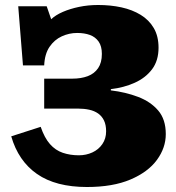

<svg xmlns="http://www.w3.org/2000/svg" viewBox="-20 -735 706 769"><path d="M328 14Q266 14 216 1Q166 -12 128.5 -38Q91 -64 65 -102Q39 -140 25 -189L143 -227Q158 -183 180 -158Q202 -133 231.5 -123Q261 -113 296 -113Q325 -113 350 -124.5Q375 -136 390 -158Q405 -180 405 -209Q405 -235 396.5 -252.5Q388 -270 373 -280.5Q358 -291 337.5 -295.5Q317 -300 294 -300H157V-420H270Q305 -420 331.5 -430Q358 -440 373 -462Q388 -484 388 -519Q388 -550 375 -568.5Q362 -587 340 -595Q318 -603 289 -603Q257 -603 227.5 -589.5Q198 -576 178.5 -547.5Q159 -519 157 -473H72L53 -710H167L185 -658Q203 -675 232 -687.5Q261 -700 297 -707.5Q333 -715 373 -715Q423 -715 466.5 -705.5Q510 -696 543.5 -675.5Q577 -655 596 -622.5Q615 -590 615 -544Q615 -492 589 -457.5Q563 -423 519.5 -403.5Q476 -384 424 -378V-373Q483 -366 533 -347Q583 -328 613.5 -292.5Q644 -257 644 -198Q644 -143 608.5 -94.5Q573 -46 502.5 -16Q432 14 328 14Z"/></svg>

Font: Literata Variable Black
Style: Regular
Weight: 900
Designer: Latin by Veronika Burian and Jose Scaglione. Greek by Irene Vlachou. Cyrillic by Vera Evstafieva.
Foundry: TypeTogether
Version: Version 3.021